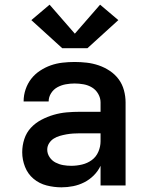

<svg xmlns="http://www.w3.org/2000/svg" viewBox="-20 -793 640 821"><path d="M243 8Q211 8 179.5 0Q148 -8 123.5 -28.5Q99 -49 87 -79.5Q75 -110 75 -142Q75 -171 84 -198.5Q93 -226 112 -246.5Q131 -267 156.5 -280.5Q182 -294 209.5 -302Q237 -310 265 -312.5Q293 -315 322 -315H410V-355Q410 -374 400 -391.5Q390 -409 373.5 -419Q357 -429 337.5 -432.5Q318 -436 299 -436Q280 -436 261 -432.5Q242 -429 225.5 -420Q209 -411 198.5 -394.5Q188 -378 188 -359Q188 -359 188 -359Q188 -359 188 -359Q188 -359 188 -359Q188 -359 188 -359H81Q81 -359 81 -359.5Q81 -360 81 -360Q81 -386 89.5 -411Q98 -436 113.5 -456Q129 -476 151 -490.5Q173 -505 197 -513.5Q221 -522 247 -525Q273 -528 299 -528Q325 -528 351 -525Q377 -522 402 -513.5Q427 -505 449.5 -490Q472 -475 487.5 -454Q503 -433 510 -407Q517 -381 517 -355V0H410V-84Q399 -61 381 -43Q363 -25 340.5 -13.5Q318 -2 293 3Q268 8 243 8ZM285 -84Q308 -84 331 -89.5Q354 -95 372.5 -108.5Q391 -122 400.5 -144Q410 -166 410 -189V-223H322Q307 -223 292.5 -222Q278 -221 264 -218.5Q250 -216 236 -212Q222 -208 210 -200.5Q198 -193 190 -180.5Q182 -168 182 -153Q182 -136 192 -121Q202 -106 217.5 -98Q233 -90 250 -87Q267 -84 285 -84ZM354 -587H246L114 -707L192 -773L300 -649L408 -773L486 -707Z"/></svg>

Font: Iosevka Custom SmBdEx
Style: Regular
Weight: 600
Width: 7
Monospace: yes
Designer: Belleve Invis
Foundry: Belleve Invis
Version: Version 11.2.4; ttfautohint (v1.8.4)